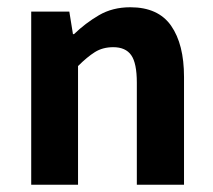

<svg xmlns="http://www.w3.org/2000/svg" viewBox="-20 -509 588 529"><path d="M66 0V-477H171L181 -415H184Q215 -445 252.5 -467Q290 -489 339 -489Q416 -489 451.5 -438Q487 -387 487 -297V0H357V-281Q357 -335 341.5 -357Q326 -379 292 -379Q263 -379 241.5 -365.5Q220 -352 195 -327V0Z"/></svg>

Font: Narnoor
Style: Bold
Weight: 700
Designer: S. Sridhar Murthy
Foundry: SIL International
Version: Version 3.000